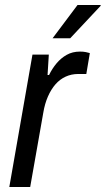

<svg xmlns="http://www.w3.org/2000/svg" viewBox="-20 -743 420 763"><path d="M17 0 109 -526H174L169 -445H175Q187 -470 204.5 -491Q222 -512 245 -525Q268 -538 298 -538Q311 -538 321 -536Q331 -534 337 -532L323 -449H291Q264 -449 241 -438.5Q218 -428 200.5 -408Q183 -388 170.5 -359.5Q158 -331 152 -295L100 0ZM189 -591 288 -723H380V-720L259 -591Z"/></svg>

Font: Archivo SemiCondensed
Style: Italic
Weight: 400
Width: 4
Italic angle: -10°
Designer: Hector Gatti
Foundry: Omnibus-Type
Version: Version 2.001